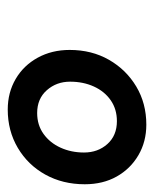

<svg xmlns="http://www.w3.org/2000/svg" viewBox="29 -779 398 496"><g transform="rotate(90 228.0 -531.0)"><path d="M263 -352Q219 -352 184 -372.5Q149 -393 129 -429.5Q109 -466 109 -512Q109 -569 134.5 -613.5Q160 -658 203.5 -684Q247 -710 302 -710Q346 -710 381 -689.5Q416 -669 436 -633.5Q456 -598 456 -551Q456 -494 431 -449Q406 -404 362 -378Q318 -352 263 -352ZM272 -428Q303 -428 326 -444.5Q349 -461 361.5 -488.5Q374 -516 374 -549Q374 -585 352 -609.5Q330 -634 293 -634Q262 -634 239 -618Q216 -602 203.5 -574.5Q191 -547 191 -513Q191 -478 213 -453Q235 -428 272 -428Z"/></g></svg>

Font: IBM Plex Sans Medium
Style: Italic
Weight: 500
Italic angle: -11.31°
Designer: Mike Abbink, Paul van der Laan, Pieter van Rosmalen
Foundry: Bold Monday
Version: Version 3.201